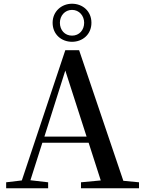

<svg xmlns="http://www.w3.org/2000/svg" viewBox="-20 -1009 775 1029"><path d="M366 -785C422 -785 470 -824 470 -887C470 -950 422 -989 366 -989C310 -989 262 -948 262 -887C262 -824 310 -785 366 -785ZM366 -818C327 -818 301 -848 301 -887C301 -924 327 -956 366 -956C405 -956 431 -924 431 -887C431 -848 405 -818 366 -818ZM330 -631 444 -277H218ZM414 0H725V-32L641 -40L404 -740H330L97 -42L13 -32V0H238V-32L143 -43L207 -244H455L520 -42L414 -32Z"/></svg>

Font: Noto Serif CJK HK SemiBold
Style: Regular
Weight: 600
Designer: Ryoko NISHIZUKA 西塚涼子 (kana & ideographs); Frank Grießhammer (Latin, Greek & Cyrillic); Wenlong ZHANG 张文龙 (bopomofo); San
Foundry: Adobe
Version: Version 2.001;hotconv 1.1.0;makeotfexe 2.6.0